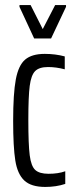

<svg xmlns="http://www.w3.org/2000/svg" viewBox="-20 -731 298 759"><path d="M32 -253Q32 -361 42.5 -417Q53 -473 79.5 -495.5Q106 -518 157 -518Q199 -518 236 -508V-457Q202 -466 170 -466Q135 -466 119 -450Q103 -434 97.5 -391.5Q92 -349 92 -257Q92 -160 97.5 -117Q103 -74 119.5 -59Q136 -44 172 -44Q210 -44 238 -54V-4Q202 8 159 8Q103 8 76 -17.5Q49 -43 40.5 -96.5Q32 -150 32 -253ZM115 -579 57 -704V-711H101L149 -616L198 -711H241V-704L182 -579Z"/></svg>

Font: Saira Ultra Condensed
Style: Regular
Weight: 400
Width: 1
Designer: Hector Gatti with collaboration of the Omnibus-Type team
Foundry: Omnibus-Type
Version: Version 1.001; ttfautohint (v1.8)